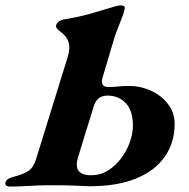

<svg xmlns="http://www.w3.org/2000/svg" viewBox="-68 -685 698 710"><path d="M-31.9 5Q-41.5 5 -45.4 0.4Q-49.4 -4.1 -47.7 -10.1Q-44.4 -24.6 -19.9 -30.6Q16.3 -40 35.6 -51.9Q54.9 -63.8 65.1 -95.7L182.4 -474.5Q192.6 -507 185.4 -529.4Q178.1 -551.7 155.7 -567.7Q146 -574.9 141.8 -580.8Q137.6 -586.7 140.3 -593.7Q143.1 -601.4 151.9 -606.9Q160.6 -612.4 173.6 -614.2Q224.5 -622.5 266.7 -634.5Q309 -646.5 338.3 -655.7Q367.6 -665 376.2 -665Q392.3 -665 393.2 -658.8Q394.1 -652.5 389.5 -638.3Q386.7 -628.8 379.8 -611.2Q372.8 -593.6 366.3 -576.7Q359.7 -559.9 356.5 -550.5L311.1 -397.6Q306.3 -380.3 311.9 -371.8Q317.5 -363.3 332.4 -363.3Q354.1 -363.3 369.3 -365.2Q384.5 -367.2 409 -367.2Q451.9 -367.2 490.5 -349.5Q529.1 -331.8 553.4 -300.1Q577.8 -268.5 577.8 -226.2Q577.8 -157.9 541.7 -105.9Q505.7 -54 435.7 -25.1Q365.8 3.8 261.8 3.8Q252.4 3.8 238.3 2.8Q224.2 1.8 195.3 0.9Q166.3 0 111.8 0Q80 0 39.4 2.5Q-1.3 5 -31.9 5ZM268.9 -37Q303.1 -37 331.1 -54.4Q359.1 -71.9 380.1 -99.7Q401 -127.5 412.3 -159.8Q423.5 -192 423.5 -221Q423.5 -275.8 397.1 -303.6Q370.7 -331.5 329.2 -331.5Q310.4 -331.5 298.1 -322.4Q285.8 -313.3 279 -292.8Q264 -245.3 249.3 -196.9Q234.5 -148.5 220.2 -102Q210.5 -69.3 222.8 -53.2Q235.1 -37 268.9 -37Z"/></svg>

Font: EB Garamond
Style: Italic
Weight: 400
Italic angle: -17.2°
Designer: Georg Duffner and Octavio Pardo
Foundry: Georg Duffner
Version: Version 1.001